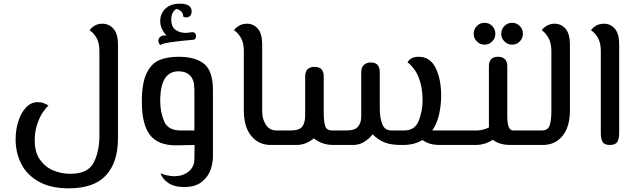

<svg xmlns="http://www.w3.org/2000/svg" viewBox="-20 -789 3440 1045"><path d="M65 -31Q65 -80 79 -126.5Q93 -173 120.5 -203Q148 -233 186 -233Q217 -233 244 -214Q232 -205 214.5 -180Q197 -155 183 -114.5Q169 -74 169 -24Q169 41 198.5 81.5Q228 122 272 139.5Q316 157 362 157Q459 157 490 96Q521 35 521 -50V-512Q521 -556 505 -583.5Q489 -611 468 -624Q474 -636 493 -648Q512 -660 537 -660Q573 -660 597.5 -632.5Q622 -605 622 -547V-35Q622 94 557 165Q492 236 354 236Q256 236 191 199.5Q126 163 95.5 102.5Q65 42 65 -31Z M1139 -298V63Q1139 98 1126 135.5Q1113 173 1078 201Q1043 229 982 229Q928 229 895 206Q862 183 854 154Q867 160 888 165Q909 170 928 170Q976 170 1007 144.5Q1038 119 1038 77L1039 0L937 2Q839 2 795.5 -55.5Q752 -113 752 -236Q752 -336 777.5 -389.5Q803 -443 846 -461.5Q889 -480 952 -480Q1044 -480 1091.5 -441Q1139 -402 1139 -298ZM963 -79H1038V-302Q1038 -355 1014.5 -378Q991 -401 953 -401Q902 -401 877 -361Q852 -321 852 -239Q852 -180 873 -129.5Q894 -79 963 -79ZM842 -567Q842 -579 851 -587.5Q860 -596 875 -596Q883 -596 887 -595Q874 -607 863 -628.5Q852 -650 852 -675Q852 -715 880.5 -742Q909 -769 959 -769Q1023 -769 1023 -727Q1023 -710 1014 -702Q1005 -694 993 -694Q984 -694 977 -699Q978 -715 966.5 -726.5Q955 -738 940 -740Q930 -736 921 -721Q912 -706 912 -683Q912 -643 935.5 -626.5Q959 -610 990 -610Q1001 -610 1025 -614Q1036 -614 1041.5 -608Q1047 -602 1047 -593Q1047 -585 1043.5 -579Q1040 -573 1035 -573Q860 -558 853 -543Q842 -554 842 -567Z M1307 -185V-512Q1307 -556 1291 -583.5Q1275 -611 1254 -624Q1259 -635 1278.5 -647.5Q1298 -660 1324 -660Q1360 -660 1383.5 -632.5Q1407 -605 1407 -547V-183Q1407 -141 1427 -110Q1447 -79 1484 -79H1520V0H1454Q1389 0 1348.5 -48Q1308 -96 1307 -185Z M2526 -79V0H2376Q2344 0 2321.5 -6.5Q2299 -13 2279 -27Q2236 0 2174 0H2162Q2109 0 2074 -13.5Q2039 -27 2008 -58Q1991 -35 1963 -17.5Q1935 0 1903 0H1794Q1733 0 1688 -36Q1666 -18 1643 -9Q1620 0 1592 0H1520V-79H1563Q1610 -79 1625.5 -100.5Q1641 -122 1641 -160V-372Q1641 -425 1691 -425Q1718 -425 1730 -412Q1742 -399 1742 -372V-176Q1742 -126 1750 -103Q1758 -80 1784 -79H1867Q1912 -79 1929 -100Q1946 -121 1946 -155V-395Q1946 -422 1960.5 -435.5Q1975 -449 1999 -449Q2047 -449 2047 -395V-197Q2047 -151 2060 -115Q2073 -79 2109 -79H2181Q2239 -79 2259.5 -133Q2280 -187 2280 -241Q2280 -386 2198 -450Q2215 -480 2259 -480Q2321 -480 2351 -419.5Q2381 -359 2381 -268Q2381 -217 2370 -167Q2359 -117 2333 -79Z M2864 -79V0H2757Q2700 0 2662 -28Q2625 -3 2577 0H2526V-79H2577Q2610 -80 2641 -95V-429Q2641 -480 2691 -480Q2715 -480 2728 -467Q2741 -454 2741 -429V-157Q2741 -79 2772 -79ZM2558 -605Q2558 -630 2575.5 -647.5Q2593 -665 2617 -665Q2642 -665 2659 -647.5Q2676 -630 2676 -605Q2676 -581 2659 -563.5Q2642 -546 2617 -546Q2593 -546 2575.5 -563.5Q2558 -581 2558 -605ZM2708 -605Q2708 -630 2725.5 -647.5Q2743 -665 2767 -665Q2792 -665 2809 -647.5Q2826 -630 2826 -605Q2826 -581 2809 -563.5Q2792 -546 2767 -546Q2743 -546 2725.5 -563.5Q2708 -581 2708 -605Z M2864 -79H2930Q2962 -79 2971.5 -106.5Q2981 -134 2981 -184V-512Q2981 -555 2965 -583Q2949 -611 2929 -624Q2934 -635 2953.5 -647.5Q2973 -660 2998 -660Q3034 -660 3058 -632.5Q3082 -605 3082 -547V-185Q3081 -96 3040.5 -48Q3000 0 2935 0H2864Z M3250 -65V-512Q3250 -556 3234 -583.5Q3218 -611 3197 -624Q3202 -635 3221.5 -647.5Q3241 -660 3267 -660Q3303 -660 3326.5 -632.5Q3350 -605 3350 -547V-65Q3350 -34 3340 -17Q3330 0 3299 0Q3269 0 3259.5 -17Q3250 -34 3250 -65Z"/></svg>

Font: El Messiri Medium
Style: Regular
Weight: 500
Designer: Mohamed Gaber
Foundry: Kief Type Foundry
Version: Version 2.007